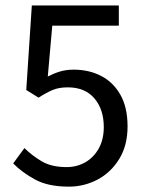

<svg xmlns="http://www.w3.org/2000/svg" viewBox="-20 -678 540 710"><path d="M234.9 12.2Q158.2 12.2 110.1 -13.9Q62 -40 28.8 -73.7L70.3 -130.4Q99.1 -102.1 135 -81.1Q170.9 -60.1 226.1 -60.1Q264.6 -60.1 295.9 -78.1Q327.1 -96.2 345.5 -129.6Q363.8 -163.1 363.8 -208Q363.8 -273.4 329.1 -314.2Q294.4 -355 230.5 -355Q197.8 -355 174.6 -345.2Q151.4 -335.4 122.6 -316.9L77.1 -345.2L97.7 -657.7H419.4V-583H173.3L156.7 -395Q179.2 -406.7 201.9 -413.6Q224.6 -420.4 252.9 -420.4Q309.1 -420.4 354 -397.2Q398.9 -374 425.3 -327.4Q451.7 -280.8 451.7 -210.4Q451.7 -140.1 420.9 -90.1Q390.1 -40 340.6 -13.9Q291 12.2 234.9 12.2Z"/></svg>

Font: Varta Light Medium
Style: Regular
Weight: 500
Version: Version 1.004